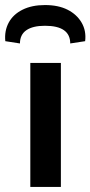

<svg xmlns="http://www.w3.org/2000/svg" viewBox="-48 -740 358 760"><path d="M193 -491V0H72V-491ZM31 -568 -27 -577Q-31 -618 -13.5 -650.5Q4 -683 41 -701.5Q78 -720 130 -720Q183 -720 219.5 -701.5Q256 -683 275 -650.5Q294 -618 289 -577L230 -568Q230 -603 205 -620.5Q180 -638 130 -638Q82 -638 56.5 -620.5Q31 -603 31 -568Z"/></svg>

Font: Exo 2 SemiBold
Style: Regular
Weight: 600
Designer: Natanael Gama
Foundry: Natanael Gama
Version: Version 2.010